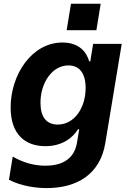

<svg xmlns="http://www.w3.org/2000/svg" viewBox="-20 -776 675 1009"><path d="M353 -756.4 330.3 -617.2H486.5L509.2 -756.4ZM225.1 212.4C384.6 212.4 506.4 139.9 533.4 -24.1L619.7 -545.5H469.5L454.5 -453.8H448.5C436.4 -498.2 399.5 -552.6 308.2 -552.6C146 -552.6 35.9 -382.1 35.9 -211.6C35.9 -68.5 113.3 -7.8 218.8 -7.8C305.8 -7.8 362.6 -51.5 389.9 -96.6H396.3L384.6 -26.3C368.6 70.7 290.8 94.8 218.8 94.8C163.7 94.8 107.2 81.3 46.9 47.2L27 168.7C90.6 201.7 167.3 212.4 225.1 212.4ZM283.4 -121.4C224.1 -121.4 192.5 -161.2 192.8 -235.8C192.5 -340.6 253.9 -432.2 339.5 -432.2C398.1 -432.2 430 -390.3 430 -313.6C430 -209.5 371.1 -121.4 283.4 -121.4Z"/></svg>

Font: TID UI
Style: Bold Italic
Weight: 700
Italic angle: -9.39999°
Designer: The TID Project Authors
Foundry: Bakken & Bæck
Version: Version 1.001;hotconv 1.0.109;makeotfexe 2.5.65596